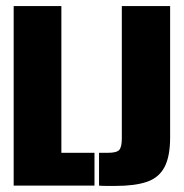

<svg xmlns="http://www.w3.org/2000/svg" viewBox="-20 -611 605 632"><path d="M25 0V-591H182V-108H291V0ZM360 1Q352 1 333 1Q314 1 306 0V-108H335Q364 -108 372.5 -117.5Q381 -127 381 -156V-591H540V-159Q540 -96 521.5 -61Q503 -26 463.5 -12.5Q424 1 360 1Z"/></svg>

Font: Alumni Sans Thin Black
Style: Regular
Weight: 900
Version: Version 1.018